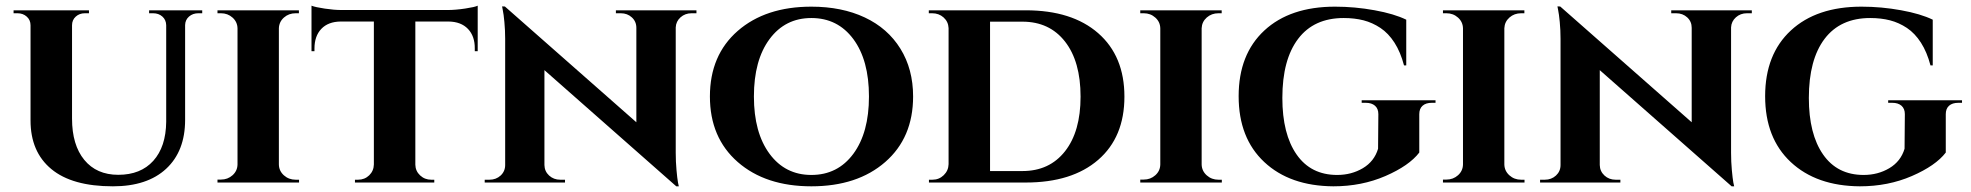

<svg xmlns="http://www.w3.org/2000/svg" viewBox="-20 -636 6866 669"><path d="M499.5 -600.1H684.6V-589.8H670.9Q651.9 -589.8 638.7 -578.4Q625.5 -566.9 625 -548.8V-218.3Q625 -109.4 559.1 -48.1Q493.2 13.2 373.5 13.2Q231.4 13.2 158.9 -46.9Q86.4 -106.9 86.4 -216.3V-547.9Q86.4 -566.4 73.2 -578.1Q60.1 -589.8 41 -589.8H27.3V-600.1H290V-589.8H275.9Q256.8 -589.8 243.9 -578.1Q231 -566.4 231 -547.9V-222.7Q231 -130.9 273.7 -78.9Q316.4 -26.9 392.1 -26.9Q470.2 -26.9 514.2 -75.7Q558.1 -124.5 559.1 -211.4V-548.3Q558.6 -566.9 545.7 -578.4Q532.7 -589.8 513.7 -589.8H499.5Z M1022 0H737.8V-10.3H750Q773.4 -10.3 790.3 -25.4Q807.1 -40.5 807.6 -63V-537.1Q807.1 -559.6 790.3 -574.7Q773.4 -589.8 750 -589.8H737.8V-600.1H1021.5V-589.8H1010.3Q986.3 -589.8 969.5 -575Q952.6 -560.1 951.7 -537.6V-63Q952.1 -40.5 969.2 -25.1Q986.3 -9.8 1010.3 -9.8H1022Z M1644.5 -616.2V-457.5H1634.3V-466.8Q1634.8 -509.8 1610.6 -535.2Q1586.4 -560.5 1543 -561H1427.2V-62Q1427.7 -40 1443.8 -24.9Q1460 -9.8 1482.4 -9.8H1493.2V0H1216.8V-9.8H1227.5Q1250.5 -9.8 1266.4 -25.1Q1282.2 -40.5 1282.7 -63V-561H1167Q1123.5 -560.5 1099.6 -535.4Q1075.7 -510.3 1075.7 -466.8V-457.5H1065.4V-616.2Q1079.1 -610.8 1111.6 -606Q1144 -601.1 1170.4 -601.1H1539.6Q1566.9 -601.1 1600.8 -606.2Q1634.8 -611.3 1644.5 -616.2Z M2126 -600.1H2406.7V-589.8H2389.6Q2367.2 -589.8 2351.3 -575.7Q2335.4 -561.5 2334.5 -540.5V-103.5Q2334.5 -72.3 2337.2 -43.2Q2339.8 -14.2 2342.3 -0.5L2345.2 13.2H2336.4L1877 -391.6V-61Q1877.4 -39.1 1893.3 -24.4Q1909.2 -9.8 1932.1 -9.8H1948.7V0H1668.9V-9.8H1685.5Q1708.5 -9.8 1724.4 -24.4Q1740.2 -39.1 1740.2 -61V-500.5Q1740.2 -530.8 1737.5 -559.1Q1734.9 -587.4 1731.9 -600.6L1729.5 -613.8L1739.3 -613.3L2197.3 -210V-539.1Q2197.3 -561 2181.6 -575.4Q2166 -589.8 2143.1 -589.8H2126Z M2807.1 -612.8Q2913.1 -612.8 2993.2 -575.2Q3073.2 -537.6 3117.4 -466.3Q3161.6 -395 3161.6 -299.8Q3161.6 -156.2 3064.5 -71.5Q2967.3 13.2 2807.1 13.2Q2647.5 13.2 2550.5 -71.5Q2453.6 -156.2 2453.6 -299.8Q2453.6 -443.8 2550.5 -528.3Q2647.5 -612.8 2807.1 -612.8ZM2807.1 -26.4Q2898.9 -26.4 2953.4 -100.1Q3007.8 -173.8 3007.8 -299.8Q3007.8 -426.3 2953.4 -499.8Q2898.9 -573.2 2807.1 -573.2Q2715.8 -573.2 2661.4 -499.8Q2606.9 -426.3 2606.9 -299.8Q2606.9 -173.8 2661.4 -100.1Q2715.8 -26.4 2807.1 -26.4Z M3216.3 -600.1H3554.2Q3715.3 -600.1 3806.6 -520.3Q3897.9 -440.4 3897.9 -299.3Q3897.9 -158.2 3806.6 -79.1Q3715.3 0 3554.2 0H3216.8V-9.8H3229Q3252 -9.8 3268.3 -25.6Q3284.7 -41.5 3285.2 -64V-538.1Q3284.2 -560.5 3267.8 -575.2Q3251.5 -589.8 3228 -589.8H3216.3ZM3429.7 -560.5V-40H3542.5Q3636.7 -40 3690.9 -108.9Q3745.1 -177.7 3745.1 -299.3Q3745.1 -421.9 3690.9 -491.2Q3636.7 -560.5 3542.5 -560.5Z M4237.3 0H3953.1V-10.3H3965.3Q3988.8 -10.3 4005.6 -25.4Q4022.5 -40.5 4022.9 -63V-537.1Q4022.5 -559.6 4005.6 -574.7Q3988.8 -589.8 3965.3 -589.8H3953.1V-600.1H4236.8V-589.8H4225.6Q4201.7 -589.8 4184.8 -575Q4168 -560.1 4167 -537.6V-63Q4167.5 -40.5 4184.6 -25.1Q4201.7 -9.8 4225.6 -9.8H4237.3Z M4925.3 -238.3V-104.5Q4890.1 -58.6 4807.4 -22.7Q4724.6 13.2 4626 13.2Q4474.6 12.2 4385.3 -71.3Q4295.9 -154.8 4295.9 -300.8Q4295.9 -446.8 4385.5 -529.8Q4475.1 -612.8 4631.8 -612.8Q4701.2 -612.8 4769.5 -600.3Q4837.9 -587.9 4879.9 -567.4V-408.2H4872.1Q4859.9 -454.6 4838.9 -487.3Q4817.9 -520 4790 -538.6Q4762.2 -557.1 4731 -565.2Q4699.7 -573.2 4662.1 -573.2Q4558.1 -573.2 4503.2 -500.7Q4448.2 -428.2 4448.2 -294.9Q4448.2 -168.9 4497.8 -97.7Q4547.4 -26.4 4639.2 -26.4Q4689 -26.4 4728.8 -50Q4768.6 -73.7 4781.7 -117.7L4782.7 -238.3Q4782.7 -257.3 4771 -267.6Q4759.3 -277.8 4738.8 -277.8H4724.6V-286.6H4981.9V-277.8H4969.2Q4948.2 -277.8 4936.8 -267.6Q4925.3 -257.3 4925.3 -238.3Z M5292 0H5007.8V-10.3H5020Q5043.5 -10.3 5060.3 -25.4Q5077.1 -40.5 5077.6 -63V-537.1Q5077.1 -559.6 5060.3 -574.7Q5043.5 -589.8 5020 -589.8H5007.8V-600.1H5291.5V-589.8H5280.3Q5256.3 -589.8 5239.5 -575Q5222.7 -560.1 5221.7 -537.6V-63Q5222.2 -40.5 5239.3 -25.1Q5256.3 -9.8 5280.3 -9.8H5292Z M5803.2 -600.1H6084V-589.8H6066.9Q6044.4 -589.8 6028.6 -575.7Q6012.7 -561.5 6011.7 -540.5V-103.5Q6011.7 -72.3 6014.4 -43.2Q6017.1 -14.2 6019.5 -0.5L6022.5 13.2H6013.7L5554.2 -391.6V-61Q5554.7 -39.1 5570.6 -24.4Q5586.4 -9.8 5609.4 -9.8H5626V0H5346.2V-9.8H5362.8Q5385.7 -9.8 5401.6 -24.4Q5417.5 -39.1 5417.5 -61V-500.5Q5417.5 -530.8 5414.8 -559.1Q5412.1 -587.4 5409.2 -600.6L5406.7 -613.8L5416.5 -613.3L5874.5 -210V-539.1Q5874.5 -561 5858.9 -575.4Q5843.3 -589.8 5820.3 -589.8H5803.2Z M6759.8 -238.3V-104.5Q6724.6 -58.6 6641.8 -22.7Q6559.1 13.2 6460.4 13.2Q6309.1 12.2 6219.7 -71.3Q6130.4 -154.8 6130.4 -300.8Q6130.4 -446.8 6220 -529.8Q6309.6 -612.8 6466.3 -612.8Q6535.6 -612.8 6604 -600.3Q6672.4 -587.9 6714.4 -567.4V-408.2H6706.5Q6694.3 -454.6 6673.3 -487.3Q6652.3 -520 6624.5 -538.6Q6596.7 -557.1 6565.4 -565.2Q6534.2 -573.2 6496.6 -573.2Q6392.6 -573.2 6337.6 -500.7Q6282.7 -428.2 6282.7 -294.9Q6282.7 -168.9 6332.3 -97.7Q6381.8 -26.4 6473.6 -26.4Q6523.4 -26.4 6563.2 -50Q6603 -73.7 6616.2 -117.7L6617.2 -238.3Q6617.2 -257.3 6605.5 -267.6Q6593.8 -277.8 6573.2 -277.8H6559.1V-286.6H6816.4V-277.8H6803.7Q6782.7 -277.8 6771.2 -267.6Q6759.8 -257.3 6759.8 -238.3Z"/></svg>

Font: Cinzel Bold
Style: Regular
Weight: 700
Designer: Natanael Gama
Version: Version 1.001;PS 001.001;hotconv 1.0.56;makeotf.lib2.0.21325